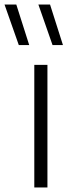

<svg xmlns="http://www.w3.org/2000/svg" viewBox="-78 -828 303 848"><path d="M73.5 0V-541.5H131.5V0ZM154 -629 91.5 -808H143L200 -629ZM5 -629 -58 -808H-6L51 -629Z"/></svg>

Font: Encode Sans SemiCondensed SemiCondensed Light
Style: Regular
Weight: 300
Width: 4
Designer: Multiple Designers
Foundry: Impallari Type
Version: Version 3.000; ttfautohint (v1.8.3) -l 8 -r 50 -G 200 -x 14 